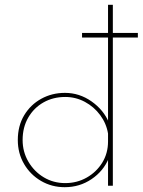

<svg xmlns="http://www.w3.org/2000/svg" viewBox="-20 -772 593 798"><path d="M249 6Q195 6 150.5 -20Q106 -46 80 -90.5Q54 -135 54 -190Q54 -249 80.5 -293Q107 -337 151.5 -361.5Q196 -386 250 -386Q310 -386 360.5 -350.5Q411 -315 433 -262L429 -250V-752H449V0H429V-130L432 -114Q410 -61 360.5 -27.5Q311 6 249 6ZM251 -11Q300 -11 340.5 -34Q381 -57 405 -96Q429 -135 429 -184V-217Q422 -259 396.5 -293.5Q371 -328 333 -348.5Q295 -369 251 -369Q201 -369 161 -346.5Q121 -324 97.5 -283.5Q74 -243 74 -190Q74 -141 98 -100Q122 -59 162 -35Q202 -11 251 -11ZM321 -635H553V-616H321Z"/></svg>

Font: Josefin Sans Thin Thin
Style: Regular
Weight: 250
Version: Version 2.001